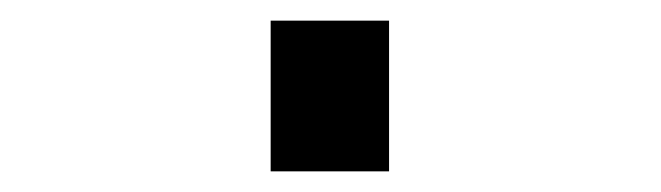

<svg xmlns="http://www.w3.org/2000/svg" viewBox="-20 -166 640 186"><path d="M242.2 0V-146H356.9V0Z"/></svg>

Font: Cousine
Style: Regular
Weight: 400
Monospace: yes
Designer: Steve Matteson
Foundry: Ascender Corporation
Version: Version 1.20